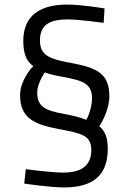

<svg xmlns="http://www.w3.org/2000/svg" viewBox="-20 -671 570 841"><path d="M438 -634C438 -634 340 -651 274 -651C152 -651 82 -600 82 -492C82 -433 97 -402 126 -381C114 -371 68 -315 68 -255C68 -157 124 -127 236 -106C336 -87 380 -79 380 -14C380 54 337 85 257 85C202 85 93 70 93 70L86 133C86 133 197 150 261 150C388 150 452 96 452 -18C452 -72 439 -97 415 -118C426 -134 459 -192 459 -249C459 -348 406 -373 298 -394C200 -412 155 -425 155 -494C155 -558 192 -586 277 -586C325 -586 434 -571 434 -571ZM268 -332C345 -317 383 -303 383 -240C383 -197 362 -151 358 -146C333 -157 298 -165 256 -173C177 -187 143 -205 143 -266C143 -305 173 -349 176 -354C201 -344 233 -338 268 -332Z"/></svg>

Font: TitilliumText22L
Style: 400 wt
Weight: 400
Designer: Campivisivi
Foundry: Campivisivi
Version: 1.000